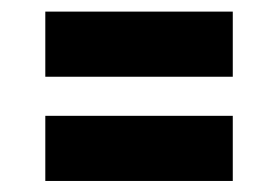

<svg xmlns="http://www.w3.org/2000/svg" viewBox="-20 -474 490 339"><path d="M60 -338.5V-453.5H391V-338.5ZM60 -154.5V-269.5H391V-154.5Z"/></svg>

Font: Trispace Condensed SemiBold
Style: Regular
Weight: 600
Width: 3
Designer: Tyler Finck
Foundry: Etcetera Type Company
Version: Version 1.210; ttfautohint (v1.8.3)